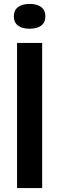

<svg xmlns="http://www.w3.org/2000/svg" viewBox="-20 -959 302 979"><path d="M67 0V-740H195V0ZM131 -812.5Q92.5 -812.5 71.5 -828.8Q50.5 -845 50.5 -875.5Q50.5 -906 71.5 -922.5Q92.5 -939 131 -939Q169.5 -939 190.5 -922.5Q211.5 -906 211.5 -875.5Q211.5 -845 190.5 -828.8Q169.5 -812.5 131 -812.5Z"/></svg>

Font: Encode Sans SmCnd SmBold
Style: Regular
Weight: 600
Width: 4
Designer: Multiple Designers
Foundry: Impallari Type
Version: Version 3.002; ttfautohint (v1.8.3) -l 8 -r 50 -G 200 -x 14 